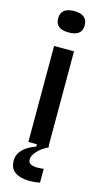

<svg xmlns="http://www.w3.org/2000/svg" viewBox="-139 -766 538 1005"><g transform="rotate(15 130.0 -264.0)"><path d="M76 0V-520H184V0ZM131 -608Q59 -608 59 -665Q59 -724 131 -724Q203 -724 203 -665Q203 -608 131 -608ZM190 190Q166 195 138 195.5Q110 196 84.5 189Q59 182 43 164.5Q27 147 27 114Q27 87 41.5 67Q56 47 78 33.5Q100 20 122 13V-6H186V0Q150 17 128 41.5Q106 66 106 86Q106 105 121.5 111.5Q137 118 157 117.5Q177 117 190 115Z"/></g></svg>

Font: Bricolage Grotesque 10pt Medium
Style: Regular
Weight: 500
Designer: Mathieu Triay
Foundry: Atelier Triay
Version: Version 1.000; ttfautohint (v1.8.4.7-5d5b);gftools[0.9.32]